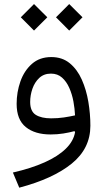

<svg xmlns="http://www.w3.org/2000/svg" viewBox="-20 -646 507 929"><path d="M80.6 -562.3 144.6 -498.1 208.9 -562.3 144.6 -626.4ZM250.9 -562.3 314.9 -498.1 379.2 -562.3 314.9 -626.4ZM343.3 -7Q336.2 36.4 298.6 73.3Q261 110.3 196.3 139.3Q131.6 168.4 42.4 188.8L73.2 262.1Q236.9 218.8 327.1 145.6Q417.3 72.5 417.3 -37.7Q417.3 -94.8 407.5 -153.2Q397.7 -211.6 375.8 -260.8Q353.9 -310 317.6 -339.9Q281.3 -369.9 228.3 -369.9Q171.8 -369.9 134.5 -337Q97.1 -304 78.8 -252.1Q60.5 -200.1 60.5 -143.6Q60.5 -66.9 104.8 -31.2Q149 4.6 224.9 4.6Q257.3 4.6 286.5 -0.1Q315.8 -4.8 340.3 -11.5ZM343.1 -87.8Q318.7 -82.2 289.4 -77.8Q260.2 -73.4 227.3 -73.4Q180.3 -73.4 153.1 -90.3Q126 -107.3 126 -152.8Q126 -185.2 136.9 -216.7Q147.9 -248.2 170.1 -269Q192.4 -289.8 226.7 -289.8Q258.6 -289.8 280.2 -270.5Q301.8 -251.3 315.3 -220.6Q328.8 -190 335.3 -154.9Q341.7 -119.7 343.1 -87.8Z"/></svg>

Font: Estedad-FD VF
Style: Regular
Weight: 100
Designer: Amin Abedi
Version: Version 7.3